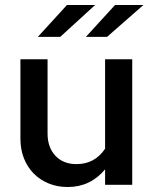

<svg xmlns="http://www.w3.org/2000/svg" viewBox="-20 -742 616 771"><path d="M62 0ZM171 -504V-206Q171 -150 202.5 -116.5Q234 -83 287 -83Q361 -83 402 -145V-504H511V0H402V-62Q343 9 252 9Q210 9 175 -5.5Q140 -20 115 -45.5Q90 -71 76 -106.5Q62 -142 62 -185V-504ZM249 -722H362L222 -594H132ZM442 -722H556L410 -594H325Z"/></svg>

Font: Rosa Sans Medium
Style: Regular
Weight: 500
Designer: Pentagram / MCKL
Foundry: Pentagram / MCKL
Version: Version 1.005;September 16, 2019;FontCreator 11.5.0.2425 64-